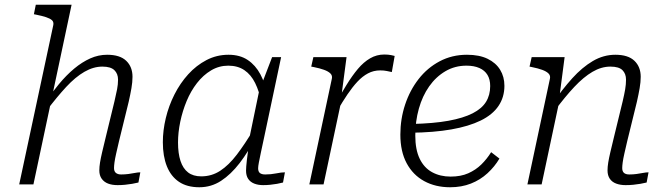

<svg xmlns="http://www.w3.org/2000/svg" viewBox="-20 -778 2808 810"><path d="M61 0H121L282 -758H131L123 -718L133 -716Q158 -711 174.5 -705.5Q191 -700 199 -693Q207 -686 205 -673ZM482 -182 523 -349Q530 -380 534.5 -406Q539 -432 539 -454Q539 -496 512.5 -521.5Q486 -547 432 -547Q395 -547 360.5 -531.5Q326 -516 293 -488.5Q260 -461 228.5 -423Q197 -385 166 -340L177 -312Q221 -370 259.5 -411.5Q298 -453 336 -475Q374 -497 412 -497Q447 -497 462.5 -482Q478 -467 478 -442Q478 -422 474 -401.5Q470 -381 463 -351L426 -199Q417 -162 411 -136.5Q405 -111 402 -92.5Q399 -74 399 -59Q399 -38 409 -24Q419 -10 436 -3.5Q453 3 476 3Q492 3 507.5 1.5Q523 0 537.5 -2.5Q552 -5 564 -8L572 -51Q562 -51 549.5 -48.5Q537 -46 522 -44Q507 -42 491 -42Q477 -42 469 -48.5Q461 -55 461 -69Q461 -78 463 -93Q465 -108 470 -130Q475 -152 482 -182Z M1108 -376 1084 -342Q1074 -392 1056.5 -427.5Q1039 -463 1011 -482Q983 -501 943 -501Q904 -501 870.5 -481Q837 -461 811 -427.5Q785 -394 767.5 -352Q750 -310 740.5 -264.5Q731 -219 731 -177Q731 -131 741.5 -99Q752 -67 773.5 -50.5Q795 -34 829 -34Q873 -34 909 -57.5Q945 -81 979 -125.5Q1013 -170 1050 -232L1060 -201Q1028 -138 991 -90Q954 -42 912.5 -15Q871 12 821 12Q769 12 735 -11Q701 -34 684 -76.5Q667 -119 667 -178Q667 -228 679.5 -280Q692 -332 716 -379.5Q740 -427 774 -464.5Q808 -502 851 -524.5Q894 -547 944 -547Q992 -547 1025 -525Q1058 -503 1078.5 -464.5Q1099 -426 1108 -376ZM1166 -537 1094 -197Q1086 -160 1080.5 -134Q1075 -108 1072 -92Q1069 -76 1069 -68Q1069 -54 1076.5 -48Q1084 -42 1099 -42Q1123 -42 1145 -46.5Q1167 -51 1182 -51L1174 -8Q1163 -5 1149 -2.5Q1135 0 1120 1.5Q1105 3 1090 3Q1069 3 1052.5 -3.5Q1036 -10 1027 -23.5Q1018 -37 1018 -58Q1018 -72 1021.5 -103Q1025 -134 1030 -169L1027 -171L1075 -403L1080 -412L1128 -537Z M1285 0H1345L1424 -372L1420 -370L1442 -537H1302L1293 -497L1304 -495Q1329 -490 1347 -483.5Q1365 -477 1374 -468Q1383 -459 1380 -446ZM1645 -542Q1642 -543 1630 -545.5Q1618 -548 1601 -548Q1569 -548 1541.5 -532Q1514 -516 1490 -487.5Q1466 -459 1442 -420Q1418 -381 1391 -335L1403 -311Q1425 -349 1446 -380Q1467 -411 1488 -433.5Q1509 -456 1532.5 -468.5Q1556 -481 1584 -481Q1600 -481 1611.5 -478.5Q1623 -476 1633 -474Z M1879 12Q1817 12 1769.5 -14Q1722 -40 1695.5 -89.5Q1669 -139 1669 -210Q1669 -276 1689 -336.5Q1709 -397 1746 -444.5Q1783 -492 1835 -519.5Q1887 -547 1950 -547Q2002 -547 2037 -530Q2072 -513 2090 -483.5Q2108 -454 2108 -416Q2108 -368 2083 -331Q2058 -294 2008 -269.5Q1958 -245 1884 -232Q1810 -219 1712 -218L1717 -255Q1809 -257 1872 -268.5Q1935 -280 1974 -300Q2013 -320 2030.5 -348.5Q2048 -377 2048 -415Q2048 -443 2036.5 -462Q2025 -481 2002.5 -491Q1980 -501 1948 -501Q1899 -501 1859 -477.5Q1819 -454 1790.5 -413.5Q1762 -373 1747 -319.5Q1732 -266 1732 -206Q1732 -147 1750.5 -108.5Q1769 -70 1803 -51.5Q1837 -33 1881 -33Q1924 -33 1955.5 -47Q1987 -61 2010.5 -84Q2034 -107 2052 -136L2087 -109Q2067 -75 2036.5 -47Q2006 -19 1966.5 -3.5Q1927 12 1879 12Z M2205 0H2265L2343 -367L2341 -376L2362 -537H2223L2214 -497L2224 -495Q2249 -490 2267 -483.5Q2285 -477 2294 -468Q2303 -459 2300 -446ZM2626 -182 2667 -349Q2674 -380 2678.5 -406Q2683 -432 2683 -454Q2683 -496 2656.5 -521.5Q2630 -547 2576 -547Q2526 -547 2481 -520.5Q2436 -494 2394 -447.5Q2352 -401 2310 -340L2321 -312Q2364 -370 2403 -411.5Q2442 -453 2479.5 -475Q2517 -497 2555 -497Q2591 -497 2606 -482Q2621 -467 2621 -442Q2621 -422 2617.5 -401.5Q2614 -381 2607 -351L2570 -199Q2561 -162 2555 -136.5Q2549 -111 2546 -92.5Q2543 -74 2543 -59Q2543 -38 2552.5 -24Q2562 -10 2579.5 -3.5Q2597 3 2619 3Q2636 3 2651.5 1.5Q2667 0 2681.5 -2.5Q2696 -5 2708 -8L2716 -51Q2706 -51 2693 -48.5Q2680 -46 2665.5 -44Q2651 -42 2635 -42Q2620 -42 2612.5 -48.5Q2605 -55 2605 -69Q2605 -78 2607 -93Q2609 -108 2614 -130Q2619 -152 2626 -182Z"/></svg>

Font: Roboto Serif 20pt ExtraLight
Style: Italic
Weight: 250
Italic angle: -10°
Version: Version 1.007